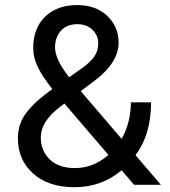

<svg xmlns="http://www.w3.org/2000/svg" viewBox="-20 -741 680 770"><path d="M51.8 -187Q51.8 -217.8 61.5 -244.9Q71.3 -272 91.6 -296.4Q111.8 -320.8 134 -340.1Q156.2 -359.4 189.9 -383.8Q151.4 -432.1 132.3 -470.5Q113.3 -508.8 113.3 -548.3Q113.3 -627.9 161.1 -674.3Q209 -720.7 289.6 -720.7Q364.7 -720.7 410.2 -677.2Q455.6 -633.8 455.6 -570.8Q455.6 -489.3 359.4 -417.5L303.7 -375.5L467.8 -184.1Q504.9 -250.5 504.9 -330.6H585.9Q585.9 -201.2 523.4 -118.7L625 0H517.6L467.8 -58.1Q387.2 9.8 278.8 9.8Q174.8 9.8 113.3 -44.7Q51.8 -99.1 51.8 -187ZM143.6 -189.5Q143.6 -136.7 179.4 -101.8Q215.3 -66.9 280.8 -66.9Q354 -66.9 415 -119.6L238.3 -325.7L219.7 -311.5Q143.6 -253.9 143.6 -189.5ZM257.3 -431.2 310.5 -468.8Q343.3 -492.2 358.6 -514.9Q374 -537.6 374 -567.9Q374 -598.6 351.1 -621.3Q328.1 -644 289.6 -644Q247.6 -644 224.1 -617.4Q200.7 -590.8 200.7 -550.3Q200.7 -503.4 257.3 -431.2Z"/></svg>

Font: Bert Sans Medium
Style: Regular
Weight: 500
Designer: Christian Robertson, Adam Twardoch, & Cristiano Sobral
Foundry: Google
Version: Version 12.135;January 10, 2020;FontCreator 12.0.0.2547 64-b